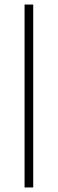

<svg xmlns="http://www.w3.org/2000/svg" viewBox="-20 -824 254 844"><path d="M88 0V-804H126V0Z"/></svg>

Font: Alexandria ExtraLight
Style: Regular
Weight: 250
Designer: Mohamed Gaber
Foundry: Kief Type Foundry
Version: Version 5.100